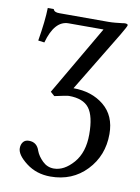

<svg xmlns="http://www.w3.org/2000/svg" viewBox="-79 -496 574 785"><g transform="rotate(10 208.0 -103.5)"><path d="M127 -106.9 294.9 -395H149.9Q91.8 -395 65.9 -300.8L40 -304.2Q54.2 -389.2 55.2 -441.9H80.1Q84 -428.7 106 -429.2H309.1Q322.3 -429.2 338.1 -430.7Q354 -432.1 365.2 -433.6L376 -435.1Q389.2 -435.1 389.2 -429.2Q389.2 -424.3 367.2 -387.2L215.8 -137.2Q292 -137.2 342.5 -95.7Q393.1 -54.2 393.1 22Q393.1 111.8 334.5 173.3Q275.9 234.9 185.1 234.9Q127 234.9 84.5 202.4Q42 169.9 42 142.1Q42 127 50 116.5Q58.1 106 74.2 106Q107.4 106 118.2 140.1Q126 161.1 146 180.7Q166 200.2 192.9 200.2Q235.8 200.2 273.9 156.5Q312 112.8 312 38.1Q312 -38.1 287.1 -70.6Q262.2 -103 203.1 -103Q194.3 -103 144 -91.8Z"/></g></svg>

Font: Linux Libertine
Style: Regular
Weight: 400
Designer: Philipp H. Poll
Foundry: Philipp H. Poll
Version: Version 5.3.0 ; ttfautohint (v0.9)